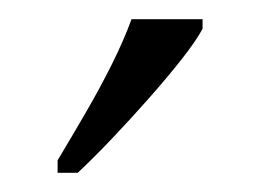

<svg xmlns="http://www.w3.org/2000/svg" viewBox="-20 -786 271 200"><path d="M40 -619Q55 -644 69.5 -669Q84 -694 96.5 -719Q109 -744 117 -766H191V-756Q184 -743 169 -724Q154 -705 135 -683.5Q116 -662 97 -642Q78 -622 61 -606H40Z"/></svg>

Font: Noto Serif Khmer Condensed Light
Style: Regular
Weight: 300
Width: 3
Designer: Danh Hong and the Monotype Design Team
Foundry: Monotype Imaging Inc.
Version: Version 2.004